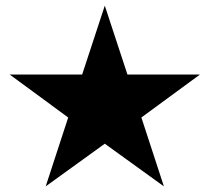

<svg xmlns="http://www.w3.org/2000/svg" viewBox="-20 -810 741 679"><path d="M14.2 -546.4H270.5L350.6 -790L430.7 -546.4H687L480 -394.5L559.6 -150.9L350.6 -301.8L141.6 -150.9L221.2 -394.5Z"/></svg>

Font: Vazir WOL-UI
Style: Bold-WOL-UI
Weight: 700
Designer: Saber Rastikerdar
Foundry: Saber Rastikerdar
Version: Version 30.1.0